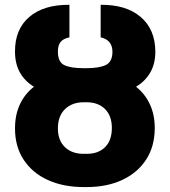

<svg xmlns="http://www.w3.org/2000/svg" viewBox="-20 -757 696 787"><path d="M322.3 -477.5H334Q386.2 -477.5 413.6 -490.5Q440.9 -503.4 440.9 -545.4Q440.4 -593.3 392.6 -604V-737.3Q497.1 -738.3 556.6 -687.5Q616.2 -636.7 616.7 -545.4Q616.7 -496.1 596.2 -460.2Q575.7 -424.3 537.6 -401.4Q574.2 -372.6 594.2 -329.8Q614.3 -287.1 614.3 -232.4Q614.3 -157.2 579.1 -103Q543.9 -48.8 481.2 -19.5Q418.5 9.8 334.5 9.8H323.7Q239.3 9.8 175.8 -19.3Q112.3 -48.3 76.9 -102.3Q41.5 -156.2 41.5 -230.5Q41.5 -286.1 61.5 -329.1Q81.5 -372.1 119.1 -401.4Q81.5 -424.3 61.5 -460.2Q41.5 -496.1 41.5 -545.4Q41 -637.2 100.3 -687.7Q159.7 -738.3 264.6 -737.3V-604Q239.3 -598.6 228.3 -585Q217.3 -571.3 217.3 -545.4Q217.3 -502.4 243.7 -490Q270 -477.5 322.3 -477.5ZM334.5 -337.9H323.7Q275.4 -337.9 246.3 -309.6Q217.3 -281.2 217.3 -230.5Q217.3 -181.6 246.3 -153.8Q275.4 -126 323.7 -126.5H334.5Q382.3 -126 410.4 -153.6Q438.5 -181.2 438.5 -232.4Q438.5 -282.2 410.4 -310.1Q382.3 -337.9 334.5 -337.9Z"/></svg>

Font: Inter Tight ExtraBold
Style: Regular
Weight: 800
Designer: Rasmus Andersson
Foundry: rsms
Version: Version 3.004; ttfautohint (v1.8.4.7-5d5b)